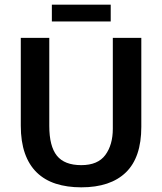

<svg xmlns="http://www.w3.org/2000/svg" viewBox="-20 -792 694 822"><path d="M69 -630H191V-253Q191 -166 223.5 -125.5Q256 -85 328 -85Q399 -85 431 -128.5Q463 -172 463 -241V-630H585V-249Q585 -118 519 -54Q453 10 328 10Q267 10 219 -5.5Q171 -21 137.5 -53.5Q104 -86 86.5 -136Q69 -186 69 -254ZM454 -772V-700H202V-772Z"/></svg>

Font: Mukta Vaani SemiBold
Style: Regular
Weight: 600
Designer: Noopur Datye, Girish Dalvi, Yashodeep Gholap, Pallavi Karambelkar
Foundry: Ek Type
Version: Version 2.538;PS 1.000;hotconv 16.6.51;makeotf.lib2.5.65220;